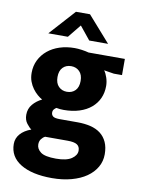

<svg xmlns="http://www.w3.org/2000/svg" viewBox="-99 -757 781 1063"><g transform="rotate(10 291.0 -225.0)"><path d="M57 -315Q57 -354 73 -386.5Q89 -419 117.5 -442.5Q146 -466 184.5 -478.5Q223 -491 269 -491Q286 -491 308 -488Q330 -485 348 -480H552V-389H506L450 -398Q461 -383 468.5 -360Q476 -337 476 -314Q476 -276 462 -245Q448 -214 421 -191Q394 -168 355 -155.5Q316 -143 267 -143Q256 -143 246 -144Q236 -145 226 -147Q219 -143 213 -136Q207 -129 207 -118Q207 -105 216.5 -97Q226 -89 255 -89H356Q395 -89 428 -81Q461 -73 484.5 -55Q508 -37 521 -8.5Q534 20 534 60Q534 99 515 132Q496 165 461.5 189Q427 213 377.5 226.5Q328 240 268 240Q156 240 92 201Q28 162 28 90Q28 58 49.5 33.5Q71 9 110 -5Q98 -13 83 -32.5Q68 -52 68 -81Q68 -115 88.5 -139.5Q109 -164 140 -179Q127 -186 112.5 -198.5Q98 -211 85.5 -228Q73 -245 65 -266.5Q57 -288 57 -315ZM192 21Q180 27 171 39Q162 51 162 69Q162 94 185.5 112Q209 130 272 130Q331 130 359.5 110.5Q388 91 388 65Q388 42 372 31.5Q356 21 318 21ZM332 -317Q332 -352 313.5 -370.5Q295 -389 267 -389Q238 -389 220 -370.5Q202 -352 202 -317Q202 -282 220.5 -263.5Q239 -245 267 -245Q296 -245 314 -263.5Q332 -282 332 -317ZM446 -546H340L280 -620L220 -546H110L240 -690H319Z"/></g></svg>

Font: Mukta ExtraBold
Style: Regular
Weight: 800
Designer: Girish Dalvi and Yashodeep Gholap
Foundry: Ek Type
Version: Version 2.538;PS 1.002;hotconv 16.6.51;makeotf.lib2.5.65220;